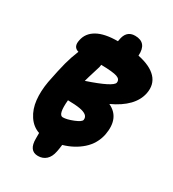

<svg xmlns="http://www.w3.org/2000/svg" viewBox="-229 -934 1115 1234"><g transform="rotate(30 328.5 -317.0)"><path d="M249 173.8Q180.7 173.8 182.1 82V42Q131.8 24.9 100.6 -22.5Q69.3 -69.8 62.5 -133.1Q55.7 -196.3 68.8 -271Q88.9 -373 103.3 -427.2Q117.7 -481.4 140.1 -536.1Q95.7 -548.3 107.9 -603Q118.7 -660.2 173.3 -691.2Q228 -722.2 326.2 -722.2Q326.2 -725.1 328.1 -732.9Q339.4 -808.1 404.8 -808.1Q493.7 -808.1 486.8 -708Q582 -688.5 625 -642.1Q668 -595.7 653.8 -524.9Q631.3 -415.5 480 -345.2Q581.5 -297.9 556.2 -163.1Q540.5 -87.9 483.9 -37.8Q427.2 12.2 349.1 34.2Q345.7 64.9 340.8 87.9Q332.5 130.4 308.3 152.1Q284.2 173.8 249 173.8ZM306.2 -519Q300.3 -499 292.2 -473.4Q284.2 -447.8 278.8 -429.7Q273.4 -411.6 269 -395Q446.3 -454.6 453.1 -487.8Q457.5 -514.6 427.5 -525.1Q397.5 -535.6 309.1 -537.1Q309.1 -536.6 306.2 -519ZM388.2 -173.8Q391.6 -194.8 376.2 -207.8Q360.8 -220.7 327.1 -226.6Q293.5 -232.4 237.8 -232.9Q227.5 -121.1 263.2 -121.1Q292.5 -121.1 338.6 -139.6Q384.8 -158.2 388.2 -173.8Z"/></g></svg>

Font: Shantell Sans Irregular Bouncy
Style: Italic
Weight: 800
Italic angle: -11.31°
Designer: Stephen Nixon, Anya Danilova, Shantell Martin
Foundry: Arrow Type
Version: Version 1.006;[9816181b4]